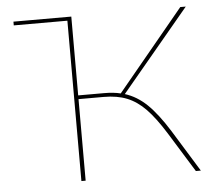

<svg xmlns="http://www.w3.org/2000/svg" viewBox="-49 -712 879 767"><g transform="rotate(-5 390.5 -329.0)"><path d="M726 0H706L607 -160Q567 -224 532.5 -259.5Q498 -295 458.5 -311Q419 -327 365 -327H264V0H247V-643H32V-658H264V-342H368Q406 -342 434 -335L701 -658H723L450 -331Q498 -316 538 -277.5Q578 -239 623 -167Z"/></g></svg>

Font: Ysabeau SC Thin
Style: Regular
Weight: 200
Designer: Christian Thalmann (Catharsis Fonts)
Version: Version 0.003